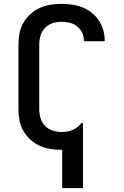

<svg xmlns="http://www.w3.org/2000/svg" viewBox="-20 -763 640 988"><path d="M300 205V8Q299 8 298.5 8Q298 8 297 8Q268 8 239.5 3.5Q211 -1 184.5 -13Q158 -25 136.5 -44.5Q115 -64 100.5 -89Q86 -114 80.5 -142.5Q75 -171 75 -200V-535Q75 -564 80.5 -592.5Q86 -621 100.5 -646Q115 -671 136.5 -690.5Q158 -710 184.5 -722Q211 -734 239.5 -738.5Q268 -743 297 -743Q325 -743 352 -739Q379 -735 404.5 -725Q430 -715 452 -697.5Q474 -680 489 -657Q504 -634 511.5 -607.5Q519 -581 519 -553Q519 -553 519 -552.5Q519 -552 519 -551H412Q412 -552 412 -552Q412 -552 412 -552Q412 -574 403 -594Q394 -614 377.5 -627Q361 -640 340 -645.5Q319 -651 297 -651Q274 -651 251.5 -644Q229 -637 212.5 -620.5Q196 -604 189 -581Q182 -558 182 -535V-200Q182 -177 189 -154Q196 -131 212.5 -114.5Q229 -98 251.5 -91Q274 -84 297 -84Q311 -84 325 -86Q339 -88 352 -93.5Q365 -99 376.5 -107.5Q388 -116 396 -127V-129H407V205Z"/></svg>

Font: Iosevka Curly SmBdEx
Style: Regular
Weight: 600
Width: 7
Monospace: yes
Designer: Belleve Invis
Foundry: Belleve Invis
Version: Version 11.1.0; ttfautohint (v1.8.3)